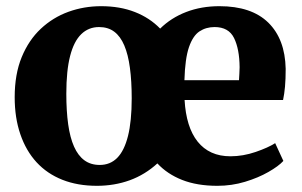

<svg xmlns="http://www.w3.org/2000/svg" viewBox="-20 -590 976 621"><path d="M293.5 11Q231 11 181.8 -8.5Q132.5 -28 98.2 -65.2Q64 -102.5 45.8 -155.8Q27.5 -209 27.5 -275.5Q27.5 -350 50.2 -405.2Q73 -460.5 112 -497Q151 -533.5 201.2 -551.8Q251.5 -570 307 -570Q368 -570 416 -551.2Q464 -532.5 498 -497.5Q533.5 -532.5 582.2 -551.2Q631 -570 689.5 -570Q793.5 -570 847.8 -516.8Q902 -463.5 904 -367.5Q904 -334 901.8 -309.5Q899.5 -285 895.5 -266.5H577Q579.5 -223 590 -189.2Q600.5 -155.5 619.2 -132Q638 -108.5 664.5 -96.5Q691 -84.5 725.5 -84.5Q766 -84.5 806.8 -98.5Q847.5 -112.5 870 -127L896.5 -69.5Q881 -52.5 848.2 -33.8Q815.5 -15 772.5 -2Q729.5 11 683 11Q617.5 11 569.2 -8Q521 -27 489 -61.5Q469.5 -43.5 447 -29.8Q424.5 -16 399.8 -7Q375 2 348.2 6.5Q321.5 11 293.5 11ZM194.5 -287Q194.5 -231 200.5 -188Q206.5 -145 219.5 -115.8Q232.5 -86.5 253 -71.5Q273.5 -56.5 302.5 -56.5Q336.5 -56.5 359.2 -79.5Q382 -102.5 394 -150.2Q406 -198 406 -272Q406 -327.5 400.2 -370.5Q394.5 -413.5 382 -443Q369.5 -472.5 349.5 -487.5Q329.5 -502.5 300.5 -502.5Q266.5 -502.5 242.8 -479.5Q219 -456.5 206.8 -409Q194.5 -361.5 194.5 -287ZM576.5 -330.5H753Q753.5 -341 754.2 -351.8Q755 -362.5 755 -372.5Q754.5 -431.5 737 -467Q719.5 -502.5 674 -502.5Q646.5 -502.5 625.2 -488.5Q604 -474.5 591.2 -437.5Q578.5 -400.5 576.5 -330.5Z"/></svg>

Font: Merriweather ExtraBold
Style: Regular
Weight: 800
Version: Version 2.100